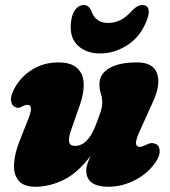

<svg xmlns="http://www.w3.org/2000/svg" viewBox="-20 -716 662 749"><path d="M584 -155.5Q600.5 -151 602.8 -130.8Q605 -110.5 589 -86.5Q560 -41.5 508.8 -14.5Q457.5 12.5 403.5 12.5Q316.5 12.5 316.5 -51Q316.5 -64 321.5 -78.2Q326.5 -92.5 333.5 -108Q283 -41 228 -14.2Q173 12.5 118.5 12.5Q72 12.5 52.2 -11.8Q32.5 -36 34.8 -76.5Q37 -117 56 -165L91.5 -255Q112 -307 87 -307Q78 -307 64 -299.5Q50 -291.5 39 -298.5Q26.5 -303 23.2 -321.5Q20 -340 35.5 -369.5Q59.5 -415.5 104.8 -444Q150 -472.5 207.5 -472.5Q257.5 -472.5 281.2 -450.2Q305 -428 306.5 -390.5Q308 -353 292 -308L256.5 -206Q247.5 -180.5 249.5 -163.8Q251.5 -147 273 -147Q298 -147 318.2 -167.5Q338.5 -188 353 -226.5Q367 -262.5 373 -281.5Q379 -300.5 379 -316.5Q379 -334 373.5 -350.2Q368 -366.5 368 -388Q368 -427 405.8 -449.8Q443.5 -472.5 515 -472.5Q577 -472.5 592.5 -430.2Q608 -388 577.5 -320.5L525 -204.5Q509 -169 510.5 -156Q512 -143 526 -143Q534 -143 553 -152.5Q571 -161.5 584 -155.5ZM402.5 -626.5Q450.5 -626.5 490 -669Q514.5 -696.5 535.5 -696.5Q553.5 -696.5 558.5 -681.8Q563.5 -667 555 -643Q531.5 -576.5 480 -542Q428.5 -507.5 371 -507.5Q313 -507.5 280 -542Q247 -576.5 259 -643Q263.5 -667 276.5 -681.8Q289.5 -696.5 307.5 -696.5Q328 -696.5 338 -669Q354 -626.5 402.5 -626.5Z"/></svg>

Font: Fraunces 72pt S100 Black
Style: Italic
Weight: 900
Italic angle: -16°
Version: Version 1.000; ttfautohint (v1.8.3)